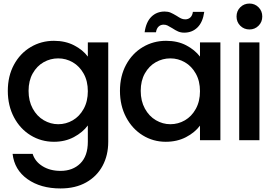

<svg xmlns="http://www.w3.org/2000/svg" viewBox="-20 -790 1555 1082"><path d="M475 -471V-551H590V9Q590 85 558 144.5Q526 204 465.5 238Q405 272 321 272Q209 272 135 219.5Q61 167 51 77H164Q177 120 219.5 146.5Q262 173 321 173Q390 173 432.5 131Q475 89 475 9V-83Q446 -44 396.5 -17.5Q347 9 284 9Q212 9 152.5 -27.5Q93 -64 58.5 -129.5Q24 -195 24 -278Q24 -361 58.5 -425Q93 -489 152.5 -524.5Q212 -560 284 -560Q348 -560 397.5 -534.5Q447 -509 475 -471ZM308 -461Q264 -461 226 -439.5Q188 -418 164.5 -376.5Q141 -335 141 -278Q141 -221 164.5 -178Q188 -135 226.5 -112.5Q265 -90 308 -90Q352 -90 390 -112Q428 -134 451.5 -176.5Q475 -219 475 -276Q475 -333 451.5 -375Q428 -417 390 -439Q352 -461 308 -461Z M916 -560Q981 -560 1029.5 -534.5Q1078 -509 1107 -471V-551H1222V0H1107V-82Q1078 -43 1028 -17Q978 9 914 9Q843 9 784 -27.5Q725 -64 690.5 -129.5Q656 -195 656 -278Q656 -361 690.5 -425Q725 -489 784.5 -524.5Q844 -560 916 -560ZM940 -461Q896 -461 858 -439.5Q820 -418 796.5 -376.5Q773 -335 773 -278Q773 -221 796.5 -178Q820 -135 858.5 -112.5Q897 -90 940 -90Q984 -90 1022 -112Q1060 -134 1083.5 -176.5Q1107 -219 1107 -276Q1107 -333 1083.5 -375Q1060 -417 1022 -439Q984 -461 940 -461ZM908 -725Q927 -725 941 -719Q955 -713 975 -701Q990 -691 1000.5 -686Q1011 -681 1024 -681Q1041 -681 1052.5 -691.5Q1064 -702 1067 -723H1131Q1123 -665 1093 -635.5Q1063 -606 1018 -606Q999 -606 984 -612.5Q969 -619 951 -631Q933 -642 923.5 -646.5Q914 -651 902 -651Q885 -651 873.5 -640Q862 -629 859 -608H795Q803 -666 833 -695.5Q863 -725 908 -725Z M1313 -697Q1313 -728 1334 -749Q1355 -770 1386 -770Q1416 -770 1437 -749Q1458 -728 1458 -697Q1458 -666 1437 -645Q1416 -624 1386 -624Q1355 -624 1334 -645Q1313 -666 1313 -697ZM1442 -551V0H1328V-551Z"/></svg>

Font: Poppins Medium A&M
Style: Regular
Weight: 500
Designer: Ninad Kale (Devanagari), Jonny Pinhorn (Latin)
Foundry: Indian Type Foundry
Version: 4.004